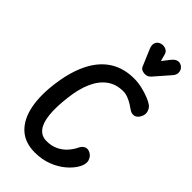

<svg xmlns="http://www.w3.org/2000/svg" viewBox="-404 -1487 1603 1603"><g transform="rotate(45 398.0 -685.5)"><path d="M369 10Q251.5 10 180.2 -57Q109 -124 85.2 -245.5Q61.5 -367 85.5 -529.5Q108.5 -687 164.8 -795Q221 -903 310 -958.5Q399 -1014 519.5 -1014Q566.5 -1014 615 -1002.8Q663.5 -991.5 702.8 -975.5Q742 -959.5 761.5 -945Q783 -929.5 793 -898.2Q803 -867 783.5 -831.5Q765 -799.5 738.2 -794.5Q711.5 -789.5 686 -807Q670 -819 644.8 -834.8Q619.5 -850.5 589.8 -862.5Q560 -874.5 530 -874.5Q447 -874.5 387.2 -830.8Q327.5 -787 291.2 -705.8Q255 -624.5 241.5 -511Q225.5 -382 235 -296.5Q244.5 -211 279 -168.8Q313.5 -126.5 371.5 -126.5Q431 -126.5 475.5 -148.5Q520 -170.5 550.8 -205.2Q581.5 -240 599 -277.5Q613.5 -308 638.5 -318.2Q663.5 -328.5 692.5 -312.5Q721 -298 733 -262.2Q745 -226.5 718.5 -177.5Q692.5 -130 642.5 -87Q592.5 -44 523 -17Q453.5 10 369 10ZM557.5 -1102.5Q540.5 -1102.5 523.8 -1109Q507 -1115.5 498.5 -1135.5L437.5 -1279.5Q421 -1318.5 432.8 -1343.8Q444.5 -1369 471.5 -1377Q498.5 -1385.5 524.8 -1374.5Q551 -1363.5 557.5 -1337L574.5 -1274.5L625 -1339.5Q651 -1372.5 678 -1375.5Q705 -1378.5 726.5 -1359.5Q747.5 -1340 748 -1312.5Q748.5 -1285 730 -1264L610 -1126.5Q599 -1114 585.2 -1108.2Q571.5 -1102.5 557.5 -1102.5Z"/></g></svg>

Font: Edu SA Hand
Style: Regular
Weight: 400
Designer: Tina and Corey Anderson, Eben Sorkin, Mirko Velimirovic
Foundry: Google for Education
Version: Version 2.000